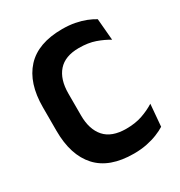

<svg xmlns="http://www.w3.org/2000/svg" viewBox="-159 -764 835 889"><g transform="rotate(-30 258.0 -319.0)"><path d="M301.5 13.5Q171.5 13.5 107.2 -57Q43 -127.5 43 -257.5V-383.5Q43 -512.5 107.2 -582.5Q171.5 -652.5 301 -652.5Q338 -652.5 368.5 -646.5Q399 -640.5 423.8 -630.8Q448.5 -621 467 -609.5L477 -494Q447.5 -512 410.5 -525Q373.5 -538 324 -538Q250 -538 213.5 -496.5Q177 -455 177 -379.5V-262.5Q177 -187.5 214 -145.8Q251 -104 328.5 -104Q377 -104 414.5 -117Q452 -130 482 -149L472 -31.5Q454 -20 428.5 -9.8Q403 0.5 371.2 7Q339.5 13.5 301.5 13.5Z"/></g></svg>

Font: Anek Malayalam Medium SemiBold
Style: Regular
Weight: 600
Version: Version 1.003